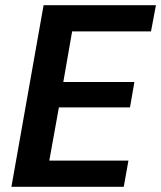

<svg xmlns="http://www.w3.org/2000/svg" viewBox="-20 -720 621 740"><path d="M24 0 148 -700H581L562 -599H258L224 -404H498L481 -306H207L170 -101H475L457 0Z"/></svg>

Font: DeepMind Sans
Style: Bold Italic
Weight: 700
Italic angle: -10°
Designer: Jonny Pinhorn / Modifications: Colophon Foundry
Foundry: Colophon Foundry
Version: Version 1.002; ttfautohint (v1.8.2)